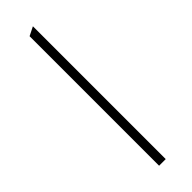

<svg xmlns="http://www.w3.org/2000/svg" viewBox="-248 -730 738 738"><g transform="rotate(-45 121.0 -361.0)"><path d="M103 0V-704L139 -722V0Z"/></g></svg>

Font: Overpass Thin
Style: Regular
Weight: 250
Designer: Delve Withrington, Dave Bailey, Thomas Jockin
Foundry: Delve Fonts LLC
Version: Version 4.000